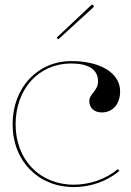

<svg xmlns="http://www.w3.org/2000/svg" viewBox="-20 -777 545 800"><path d="M216 -620 223 -613 369.5 -747C372.5 -750 370 -754 368.5 -755.5C367 -757 363 -758.5 360 -755.5ZM277.5 -522.5C136.5 -522.5 32.5 -412 32.5 -259C32.5 -106.5 139.5 2.5 287.5 2.5C353.5 2.5 424 -19.5 477.5 -65L471 -72.5C419.5 -29 351.5 -7.5 287.5 -7.5C145 -7.5 45 -112 45 -259C45 -407 142 -512.5 276 -512.5C342.5 -512.5 388.5 -491.5 388.5 -438C388.5 -397.5 352 -386.5 352 -355.5C352 -327.5 373 -308.5 404 -308.5C450 -308.5 480.5 -343.5 480.5 -396.5C480.5 -472 399.5 -522.5 277.5 -522.5Z"/></svg>

Font: ZnikomitNo24
Style: Regular
Weight: 500
Designer: gluk
Foundry: gluk
Version: Version 0.55